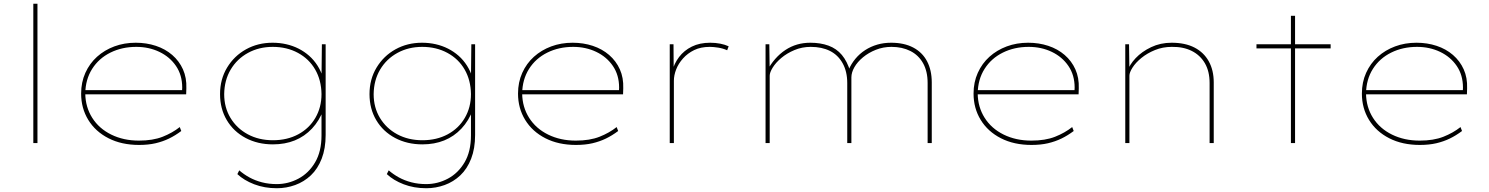

<svg xmlns="http://www.w3.org/2000/svg" viewBox="-20 -760 7908 1020"><path d="M157 0V-740H179V0Z M719 10Q626 10 556.5 -25.5Q487 -61 449 -123Q411 -185 411 -263Q411 -323 433.5 -373Q456 -423 495.5 -458.5Q535 -494 587.5 -513.5Q640 -533 701 -533Q758 -533 808 -516.5Q858 -500 895 -468Q932 -436 952 -391.5Q972 -347 970 -291L969 -259H423V-281H958L947 -270L948 -295Q948 -361 915 -409.5Q882 -458 826.5 -484.5Q771 -511 704 -511Q628 -511 566.5 -480.5Q505 -450 469.5 -394Q434 -338 433 -263Q434 -191 470 -134Q506 -77 571 -45Q636 -13 718 -13Q792 -13 844 -33.5Q896 -54 935 -85L943 -64Q911 -40 878 -24Q845 -8 806.5 1Q768 10 719 10Z M1451 240Q1385 240 1330.5 219Q1276 198 1241 165L1251 145Q1275 166 1305 182.5Q1335 199 1371.5 208.5Q1408 218 1450 218Q1511 218 1565.5 189Q1620 160 1654 102.5Q1688 45 1688 -41V-178L1699 -179Q1677 -119 1637.5 -77Q1598 -35 1546 -14Q1494 7 1430 7Q1349 7 1285 -27Q1221 -61 1185 -121.5Q1149 -182 1149 -260Q1149 -339 1186.5 -401Q1224 -463 1287 -498Q1350 -533 1428 -533Q1466 -533 1501 -525Q1536 -517 1566.5 -501.5Q1597 -486 1622.5 -463.5Q1648 -441 1667 -411Q1686 -381 1697 -345L1688 -347L1690 -525H1710V-43Q1710 29 1689 83Q1668 137 1631.5 171.5Q1595 206 1548 223Q1501 240 1451 240ZM1430 -15Q1506 -15 1564.5 -46.5Q1623 -78 1655.5 -134Q1688 -190 1688 -260Q1687 -334 1654.5 -390.5Q1622 -447 1563 -479Q1504 -511 1429 -511Q1356 -511 1297.5 -479Q1239 -447 1205.5 -390.5Q1172 -334 1171 -260Q1171 -189 1204.5 -133.5Q1238 -78 1296.5 -46.5Q1355 -15 1430 -15Z M2245 240Q2179 240 2124.5 219Q2070 198 2035 165L2045 145Q2069 166 2099 182.5Q2129 199 2165.5 208.5Q2202 218 2244 218Q2305 218 2359.5 189Q2414 160 2448 102.5Q2482 45 2482 -41V-178L2493 -179Q2471 -119 2431.5 -77Q2392 -35 2340 -14Q2288 7 2224 7Q2143 7 2079 -27Q2015 -61 1979 -121.5Q1943 -182 1943 -260Q1943 -339 1980.5 -401Q2018 -463 2081 -498Q2144 -533 2222 -533Q2260 -533 2295 -525Q2330 -517 2360.5 -501.5Q2391 -486 2416.5 -463.5Q2442 -441 2461 -411Q2480 -381 2491 -345L2482 -347L2484 -525H2504V-43Q2504 29 2483 83Q2462 137 2425.5 171.5Q2389 206 2342 223Q2295 240 2245 240ZM2224 -15Q2300 -15 2358.5 -46.5Q2417 -78 2449.5 -134Q2482 -190 2482 -260Q2481 -334 2448.5 -390.5Q2416 -447 2357 -479Q2298 -511 2223 -511Q2150 -511 2091.5 -479Q2033 -447 1999.5 -390.5Q1966 -334 1965 -260Q1965 -189 1998.5 -133.5Q2032 -78 2090.5 -46.5Q2149 -15 2224 -15Z M3040 10Q2947 10 2877.5 -25.5Q2808 -61 2770 -123Q2732 -185 2732 -263Q2732 -323 2754.5 -373Q2777 -423 2816.5 -458.5Q2856 -494 2908.5 -513.5Q2961 -533 3022 -533Q3079 -533 3129 -516.5Q3179 -500 3216 -468Q3253 -436 3273 -391.5Q3293 -347 3291 -291L3290 -259H2744V-281H3279L3268 -270L3269 -295Q3269 -361 3236 -409.5Q3203 -458 3147.5 -484.5Q3092 -511 3025 -511Q2949 -511 2887.5 -480.5Q2826 -450 2790.5 -394Q2755 -338 2754 -263Q2755 -191 2791 -134Q2827 -77 2892 -45Q2957 -13 3039 -13Q3113 -13 3165 -33.5Q3217 -54 3256 -85L3264 -64Q3232 -40 3199 -24Q3166 -8 3127.5 1Q3089 10 3040 10Z M3538 0V-525H3558L3559 -383L3550 -378Q3561 -422 3587.5 -457Q3614 -492 3655.5 -512.5Q3697 -533 3753 -533Q3781 -533 3806.5 -528Q3832 -523 3851 -514L3843 -493Q3821 -503 3795.5 -507Q3770 -511 3751 -511Q3703 -511 3668 -494Q3633 -477 3608.5 -449.5Q3584 -422 3572 -391Q3560 -360 3560 -331V0Z M4047 0V-525H4067L4069 -377L4054 -381Q4073 -418 4098 -446.5Q4123 -475 4152.5 -494.5Q4182 -514 4215 -523.5Q4248 -533 4285 -533Q4339 -533 4381.5 -517.5Q4424 -502 4452.5 -468Q4481 -434 4497 -380L4489 -377L4488 -388Q4502 -421 4524.5 -448Q4547 -475 4576.5 -494Q4606 -513 4640.5 -523Q4675 -533 4714 -533Q4783 -533 4831.5 -507.5Q4880 -482 4905 -434.5Q4930 -387 4930 -322V0H4908V-319Q4908 -381 4884 -424Q4860 -467 4816.5 -489Q4773 -511 4716 -511Q4672 -511 4633 -495.5Q4594 -480 4564.5 -455.5Q4535 -431 4519 -403Q4503 -375 4503 -349V0H4481V-319Q4481 -380 4456.5 -424Q4432 -468 4389 -489.5Q4346 -511 4287 -511Q4241 -511 4200.5 -494Q4160 -477 4130.5 -452Q4101 -427 4085 -401Q4069 -375 4069 -358V0Z M5460 10Q5367 10 5297.5 -25.5Q5228 -61 5190 -123Q5152 -185 5152 -263Q5152 -323 5174.5 -373Q5197 -423 5236.5 -458.5Q5276 -494 5328.5 -513.5Q5381 -533 5442 -533Q5499 -533 5549 -516.5Q5599 -500 5636 -468Q5673 -436 5693 -391.5Q5713 -347 5711 -291L5710 -259H5164V-281H5699L5688 -270L5689 -295Q5689 -361 5656 -409.5Q5623 -458 5567.5 -484.5Q5512 -511 5445 -511Q5369 -511 5307.5 -480.5Q5246 -450 5210.5 -394Q5175 -338 5174 -263Q5175 -191 5211 -134Q5247 -77 5312 -45Q5377 -13 5459 -13Q5533 -13 5585 -33.5Q5637 -54 5676 -85L5684 -64Q5652 -40 5619 -24Q5586 -8 5547.5 1Q5509 10 5460 10Z M5958 0V-525H5978L5980 -382L5968 -378Q5980 -416 6013 -451Q6046 -486 6095.5 -509.5Q6145 -533 6204 -533Q6276 -533 6325.5 -507.5Q6375 -482 6401.5 -434.5Q6428 -387 6428 -322V0H6406V-319Q6406 -381 6381 -424Q6356 -467 6311 -489.5Q6266 -512 6205 -511Q6157 -511 6115.5 -494Q6074 -477 6043.5 -452Q6013 -427 5996.5 -401Q5980 -375 5980 -358V0H5970Q5968 0 5965 0Q5962 0 5958 0Z M6838 0V-676H6860V0ZM6655 -503V-525H7049V-503Z M7523 10Q7430 10 7360.5 -25.5Q7291 -61 7253 -123Q7215 -185 7215 -263Q7215 -323 7237.5 -373Q7260 -423 7299.5 -458.5Q7339 -494 7391.5 -513.5Q7444 -533 7505 -533Q7562 -533 7612 -516.5Q7662 -500 7699 -468Q7736 -436 7756 -391.5Q7776 -347 7774 -291L7773 -259H7227V-281H7762L7751 -270L7752 -295Q7752 -361 7719 -409.5Q7686 -458 7630.5 -484.5Q7575 -511 7508 -511Q7432 -511 7370.5 -480.5Q7309 -450 7273.5 -394Q7238 -338 7237 -263Q7238 -191 7274 -134Q7310 -77 7375 -45Q7440 -13 7522 -13Q7596 -13 7648 -33.5Q7700 -54 7739 -85L7747 -64Q7715 -40 7682 -24Q7649 -8 7610.5 1Q7572 10 7523 10Z"/></svg>

Font: Lexend Giga Thin
Style: Regular
Weight: 250
Version: Version 1.007